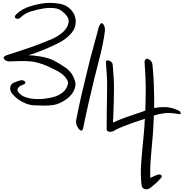

<svg xmlns="http://www.w3.org/2000/svg" viewBox="-20 -908 1312 1358"><path d="M568.4 -2Q566.4 6.8 563.5 10.7Q559.6 15.6 555.7 15.6Q543 15.6 528.3 -9.8Q514.6 -36.1 518.6 -57.6Q536.1 -147.5 555.7 -234.4Q576.2 -322.3 597.7 -408.2Q607.4 -450.2 618.2 -492.2Q629.9 -534.2 640.6 -575.2Q646.5 -597.7 652.3 -618.2Q658.2 -639.6 664.1 -661.1Q668.9 -681.6 674.8 -703.1Q679.7 -724.6 689.5 -737.3Q700.2 -752.9 712.9 -733.4Q724.6 -713.9 721.7 -686.5Q710.9 -603.5 688.5 -515.6Q666 -427.7 645.5 -345.7Q625 -261.7 605.5 -175.8Q585.9 -89.8 568.4 -2ZM1002.9 -460Q1002 -472.7 1003.9 -479.5Q1006.8 -487.3 1011.7 -490.2Q1023.4 -497.1 1040 -483.4Q1056.6 -470.7 1058.6 -449.2Q1066.4 -373 1068.4 -296.9Q1071.3 -220.7 1070.3 -143.6Q1106.4 -151.4 1149.4 -150.4Q1192.4 -149.4 1239.3 -127.9Q1255.9 -121.1 1257.8 -109.4Q1257.8 -108.4 1257.8 -107.4Q1257.8 -97.7 1241.2 -101.6Q1185.5 -112.3 1143.6 -107.4Q1102.5 -102.5 1068.4 -90.8Q1067.4 -70.3 1066.4 -49.8Q1065.4 -29.3 1064.5 -7.8Q1062.5 22.5 1060.5 52.7Q1057.6 84 1054.7 115.2Q1049.8 173.8 1044.9 233.4Q1041 292 1043 350.6Q1056.6 343.8 1069.3 337.9Q1083 332 1093.8 328.1Q1110.4 322.3 1120.1 331.1Q1128.9 338.9 1118.2 351.6Q1099.6 373 1081.1 389.6Q1062.5 406.2 1042 421.9Q1030.3 430.7 1015.6 430.7Q1009.8 430.7 1004.9 429.7Q983.4 425.8 980.5 396.5Q972.7 323.2 978.5 249Q983.4 174.8 991.2 100.6Q994.1 69.3 997.1 39.1Q1000 7.8 1002 -22.5Q1002.9 -34.2 1002.9 -44.9Q1003.9 -56.6 1004.9 -67.4Q1001 -66.4 998 -65.4Q995.1 -64.5 992.2 -63.5Q971.7 -56.6 929.7 -43Q887.7 -28.3 848.6 -12.7Q828.1 -3.9 810.5 3.9Q793.9 11.7 784.2 18.6Q768.6 26.4 751 23.4Q734.4 20.5 734.4 3.9Q734.4 -53.7 735.4 -131.8Q736.3 -210.9 737.3 -261.7Q738.3 -325.2 736.3 -362.3Q734.4 -398.4 729.5 -461.9Q727.5 -488.3 751 -479.5Q775.4 -469.7 777.3 -450.2Q777.3 -450.2 777.3 -448.2Q782.2 -388.7 784.2 -353.5Q787.1 -318.4 786.1 -257.8Q785.2 -227.5 784.2 -171.9Q783.2 -116.2 781.2 -85.9Q781.2 -82 781.2 -78.1Q781.2 -74.2 780.3 -70.3Q780.3 -62.5 779.3 -55.7Q779.3 -47.9 779.3 -41Q817.4 -59.6 873 -79.1Q927.7 -98.6 964.8 -110.4Q968.8 -112.3 972.7 -113.3Q976.6 -114.3 979.5 -115.2Q981.4 -116.2 983.4 -117.2Q985.4 -118.2 988.3 -118.2Q992.2 -120.1 997.1 -122.1Q1002 -124 1007.8 -126Q1010.7 -209 1010.7 -293Q1009.8 -377 1002.9 -460ZM123 -782.2Q107.4 -769.5 91.8 -778.3Q76.2 -788.1 94.7 -806.6Q134.8 -845.7 193.4 -863.3Q252 -881.8 305.7 -886.7Q320.3 -887.7 335 -887.7Q366.2 -887.7 400.4 -881.8Q450.2 -874 482.4 -838.9Q515.6 -801.8 515.6 -754.9Q515.6 -708 483.4 -671.9Q448.2 -631.8 400.4 -607.4Q352.5 -582 304.7 -562.5Q233.4 -532.2 177.7 -516.6Q121.1 -500 45.9 -481.4Q41 -491.2 41 -492.2Q41 -494.1 36.1 -502.9Q86.9 -501 109.4 -509.8Q130.9 -518.6 181.6 -517.6Q215.8 -516.6 269.5 -507.8Q322.3 -498 353.5 -483.4Q400.4 -460 447.3 -426.8Q493.2 -392.6 509.8 -336.9Q516.6 -315.4 511.7 -293.9Q507.8 -273.4 496.1 -254.9Q473.6 -219.7 434.6 -196.3Q395.5 -171.9 361.3 -166Q329.1 -160.2 291 -161.1Q252.9 -162.1 220.7 -163.1Q190.4 -165 163.1 -175.8Q135.7 -186.5 110.4 -204.1Q91.8 -216.8 71.3 -239.3Q50.8 -260.7 51.8 -286.1Q53.7 -312.5 77.1 -323.2Q100.6 -333 121.1 -338.9Q146.5 -344.7 156.2 -331.1Q167 -317.4 142.6 -308.6Q111.3 -297.9 104.5 -279.3Q97.7 -259.8 132.8 -234.4Q146.5 -224.6 166 -218.8Q184.6 -212.9 206.1 -210Q245.1 -205.1 287.1 -209Q329.1 -212.9 358.4 -221.7Q390.6 -230.5 418 -250Q445.3 -269.5 457 -301.8Q463.9 -318.4 459 -334Q453.1 -348.6 441.4 -362.3Q418.9 -388.7 381.8 -408.2Q343.8 -427.7 317.4 -439.5Q244.1 -471.7 185.5 -474.6Q127.9 -478.5 52.7 -473.6Q25.4 -471.7 10.7 -488.3Q4.9 -494.1 5.9 -499Q5.9 -508.8 27.3 -517.6Q74.2 -533.2 108.4 -543.9Q142.6 -554.7 178.7 -567.4Q197.3 -573.2 218.8 -581.1Q239.3 -588.9 264.6 -598.6Q307.6 -615.2 349.6 -632.8Q391.6 -651.4 426.8 -682.6Q458 -711.9 464.8 -746.1Q471.7 -780.3 435.5 -814.5Q403.3 -846.7 364.3 -850.6Q326.2 -854.5 285.2 -847.7Q242.2 -840.8 198.2 -827.1Q154.3 -813.5 123 -782.2Z"/></svg>

Font: Mrs Husband
Style: Regular
Weight: 400
Version: Version 1.0